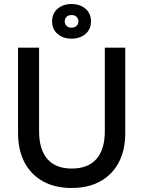

<svg xmlns="http://www.w3.org/2000/svg" viewBox="-20 -928 715 958"><path d="M337 10Q255 10 195 -23Q135 -56 102.5 -117.5Q70 -179 70 -264V-690H175V-274Q175 -182 216.5 -134.5Q258 -87 338 -87Q419 -87 461 -134.5Q503 -182 503 -274V-690H605V-264Q605 -179 572.5 -117.5Q540 -56 480 -23Q420 10 337 10ZM337 -735Q295 -735 267.5 -758.5Q240 -782 240 -821Q240 -861 267.5 -884.5Q295 -908 337 -908Q379 -908 406.5 -884.5Q434 -861 434 -821Q434 -782 406.5 -758.5Q379 -735 337 -735ZM337 -790Q353 -790 362 -799Q371 -808 371 -821Q371 -835 362 -844Q353 -853 337 -853Q321 -853 312 -844Q303 -835 303 -821Q303 -808 312 -799Q321 -790 337 -790Z"/></svg>

Font: Radio Canada Big
Style: Regular
Weight: 400
Designer: Étienne Aubert Bonn
Foundry: Coppers and Brasses
Version: Version 1.001